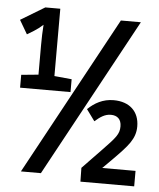

<svg xmlns="http://www.w3.org/2000/svg" viewBox="-52 -759 666 804"><g transform="rotate(5 281.5 -357.0)"><path d="M30 -370H242V-424L169 -431V-714H106L5 -653L39 -595L67 -612C80 -620 93 -630 105 -641C103 -613 102 -587 102 -555V-431L30 -424ZM64 -21H148L510 -687H426ZM316 0H542V-65H402L444 -107C502 -166 533 -198 533 -251C533 -313 493 -352 425 -352C380 -352 345 -332 317 -305L352 -257C375 -277 394 -290 419 -290C446 -290 463 -275 463 -245C463 -213 449 -197 395 -141L315 -58Z"/></g></svg>

Font: Noto Sans Mono SemiCondensed Medium
Style: Regular
Weight: 500
Width: 4
Designer: Monotype Design Team
Foundry: Monotype Imaging Inc.
Version: Version 2.014